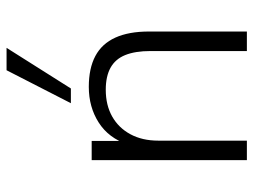

<svg xmlns="http://www.w3.org/2000/svg" viewBox="-116 -676 791 600"><g transform="rotate(-90 280.0 -375.5)"><path d="M80 0V-485H140V-372H129Q149 -432 197.5 -463Q246 -494 309 -494Q367 -494 405.5 -473.5Q444 -453 463 -411Q482 -369 482 -306V0H421V-301Q421 -349 408.5 -380Q396 -411 369 -426Q342 -441 300 -441Q252 -441 216.5 -421Q181 -401 161 -364Q141 -327 141 -277V0ZM258 -550 361 -751H431L304 -550Z"/></g></svg>

Font: Nunito Sans 12pt Light
Style: Regular
Weight: 300
Designer: Vernon Adams
Foundry: Vernon Adams
Version: Version 3.101;gftools[0.9.27]